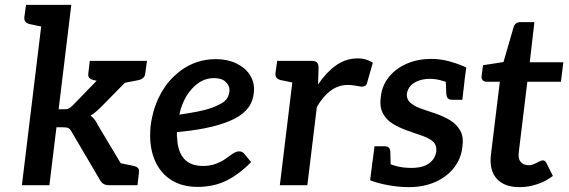

<svg xmlns="http://www.w3.org/2000/svg" viewBox="-20 -761 2339 789"><path d="M70 0 160 -741H273L221 -312H244Q256 -312 263 -315.5Q270 -319 279 -328L437 -491Q445 -501 455 -506Q465 -511 479 -511H582L391 -317Q381 -308 372 -300Q363 -292 352 -286Q361 -279 368.5 -270Q376 -261 381 -249L530 0H428Q415 0 406 -5Q397 -10 391 -21L274 -220Q268 -231 261 -234.5Q254 -238 239 -238H212L183 0ZM463 -414 416 -466 422 -511H558L486 -419ZM445 0 406 -105 470 -92ZM187 -741 164 -649 102 -662Q90 -665 84.5 -671.5Q79 -678 80 -690L87 -741ZM584 -511 577 -460Q576 -448 569 -441.5Q562 -435 550 -432L484 -419V-511ZM449 -511 426 -419 364 -432Q352 -435 346.5 -441.5Q341 -448 343 -460L349 -511ZM445 0 468 -92 530 -79Q542 -76 547.5 -70Q553 -64 551 -52L545 0Z M792 7Q731 7 687.5 -19Q644 -45 620.5 -93Q597 -141 597 -204Q597 -224 599 -243.5Q601 -263 606 -283Q614 -321 630.5 -356Q647 -391 670 -421Q682 -435 695.5 -448Q709 -461 724 -472Q754 -494 790 -506Q826 -518 867 -518Q914 -518 950 -501Q986 -484 1005 -456Q1024 -428 1024 -395Q1024 -362 1010 -334Q996 -306 961 -283Q937 -268 902 -255.5Q867 -243 819 -233.5Q771 -224 707 -218Q707 -212 707 -204Q707 -196 708 -195Q710 -138 736.5 -108.5Q763 -79 814 -79Q844 -79 868.5 -88.5Q893 -98 909 -110Q918 -116 927 -123Q936 -130 945 -134.5Q954 -139 963 -139Q975 -139 984 -129L1012 -95Q962 -44 910 -18.5Q858 7 792 7ZM717 -290Q759 -296 792 -302.5Q825 -309 847.5 -317Q870 -325 886 -334Q907 -345 915 -360Q923 -375 923 -391Q923 -410 907 -425Q891 -440 860 -440Q824 -440 795.5 -420Q767 -400 746.5 -366.5Q726 -333 717 -290Z M1130 0 1192 -511H1258Q1276 -511 1282.5 -504.5Q1289 -498 1289 -482L1287 -414Q1321 -464 1361 -492.5Q1401 -521 1450 -521Q1470 -521 1485.5 -516Q1501 -511 1512 -503L1488 -419Q1486 -411 1480 -408Q1474 -405 1467 -405Q1462 -405 1443.5 -408.5Q1425 -412 1410 -412Q1371 -412 1339 -388.5Q1307 -365 1282 -321L1243 0ZM1219 -511 1196 -419 1133 -432Q1122 -435 1116.5 -441.5Q1111 -448 1112 -460L1119 -511Z M1660 8Q1619 8 1575.5 0Q1532 -8 1501 -20L1511 -100L1565 -98Q1575 -88 1604.5 -79.5Q1634 -71 1670 -71Q1718 -71 1743.5 -90Q1769 -109 1773 -139Q1775 -166 1758.5 -180Q1742 -194 1714 -203.5Q1686 -213 1655 -224Q1621 -236 1594 -252.5Q1567 -269 1553 -296Q1539 -323 1545 -364Q1550 -410 1578.5 -445Q1607 -480 1652 -499.5Q1697 -519 1752 -519Q1789 -519 1824.5 -509.5Q1860 -500 1896 -484L1888 -423L1828 -420Q1810 -426 1789.5 -431.5Q1769 -437 1746 -437Q1721 -437 1700.5 -429.5Q1680 -422 1667.5 -408.5Q1655 -395 1652 -376Q1650 -352 1668.5 -337Q1687 -322 1716 -312.5Q1745 -303 1771 -294Q1803 -283 1829.5 -267Q1856 -251 1871 -225Q1886 -199 1880 -157Q1875 -109 1845.5 -71.5Q1816 -34 1768.5 -13Q1721 8 1660 8ZM1811 -448 1889 -429 1880 -351H1838Q1825 -351 1820 -357.5Q1815 -364 1814 -375ZM1586 -64 1509 -82 1519 -160H1560Q1573 -160 1578.5 -153.5Q1584 -147 1584 -136Z M2115 8Q2051 8 2020 -28Q1989 -64 1998 -130L2034 -425H1979Q1970 -425 1964 -431Q1958 -437 1959 -448L1965 -493L2049 -506L2091 -651Q2098 -670 2118 -670H2176L2157 -505H2295L2285 -425H2147L2112 -137Q2108 -110 2119.5 -96Q2131 -82 2153 -82Q2164 -82 2175 -87Q2186 -92 2195.5 -97Q2205 -102 2211 -102Q2219 -102 2225 -92L2252 -38Q2223 -16 2187.5 -4Q2152 8 2115 8Z"/></svg>

Font: Aleo SemiBold
Style: Italic
Weight: 600
Italic angle: -7°
Designer: Alessio Laiso
Foundry: Alessio Laiso
Version: Version 2.001;gftools[0.9.29]